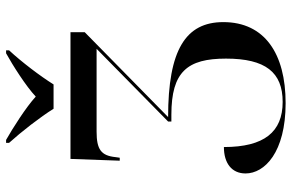

<svg xmlns="http://www.w3.org/2000/svg" viewBox="-188 -784 982 647"><g transform="rotate(-90 303.5 -460.0)"><path d="M261 -771H343C371 -816 419 -879 458 -921V-931H448C408 -909 337 -864 302 -831C266 -864 195 -909 156 -931H146V-921C184 -879 233 -816 261 -771ZM280 11C447 11 553 -60 553 -199C553 -326 459 -385 233 -385L519 -666V-714H92L86 -548H96L98 -562C103 -611 124 -626 184 -626H463L218 -385V-374H241C386 -374 430 -320 430 -190C430 -57 384 1 284 1C183 1 132 -61 132 -197C78 -197 43 -171 43 -124C43 -60 114 11 280 11Z"/></g></svg>

Font: Noto Serif Display Medium
Style: Regular
Weight: 500
Designer: Monotype Design Team
Foundry: Monotype Imaging Inc.
Version: Version 2.009